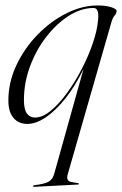

<svg xmlns="http://www.w3.org/2000/svg" viewBox="-20 -458 458 722"><path d="M110 244.5Q104 245 104 242Q104 239 112.5 238Q148.5 233.5 163.2 225Q178 216.5 184 195L294 -198.5Q263.5 -135.5 226.8 -89Q190 -42.5 152.8 -17.2Q115.5 8 83 8Q50 8 30.8 -14.5Q11.5 -37 11.5 -80Q11.5 -149 41.8 -213Q72 -277 121.5 -327.8Q171 -378.5 230 -408Q289 -437.5 347 -437.5Q377.5 -437.5 398 -431Q418.5 -424.5 418.5 -417Q418.5 -408 411 -399.5Q403.5 -391 398.5 -373L234.5 198Q227.5 223 249 226.5L272.5 230.5Q277 231.5 277 233.5Q277 236 272 236ZM70 -81.5Q70 -46.5 81.2 -31.2Q92.5 -16 112 -16Q139.5 -16 170.5 -41.2Q201.5 -66.5 231.8 -108Q262 -149.5 287.5 -198.8Q313 -248 329.5 -296.8Q346 -345.5 349 -385Q353 -428 332 -428Q285.5 -428 239.2 -398.8Q193 -369.5 154.5 -320Q116 -270.5 93 -208.8Q70 -147 70 -81.5Z"/></svg>

Font: Fraunces 144pt Light
Style: Italic
Weight: 300
Italic angle: -16°
Version: Version 1.000;[0bf87f6ff]